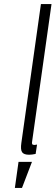

<svg xmlns="http://www.w3.org/2000/svg" viewBox="-20 -750 273 943"><path d="M181 -730 85 -49Q80 -15 88.5 -2.5Q97 10 123 10Q130 10 137.5 9Q145 8 155 6L162 -40Q151 -38 150 -38Q140 -38 138 -42.5Q136 -47 138 -57L233 -730ZM53 173H88L137 45H71Z"/></svg>

Font: Secuela Light
Style: Italic
Weight: 300
Italic angle: -8°
Designer: Fernando Haro
Foundry: deFharo
Version: Version 1.708